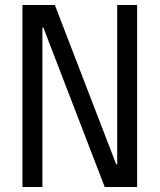

<svg xmlns="http://www.w3.org/2000/svg" viewBox="-20 -750 640 770"><path d="M70 0V-730H200L446 -91H450V-730H530V0H400L154 -639H150V0Z"/></svg>

Font: M PLUS Code Latin Expanded
Style: Regular
Weight: 400
Width: 7
Designer: Coji Morishita
Foundry: UNDERFOREST DESIGN
Version: Version 1.002; ttfautohint (v1.8.3)